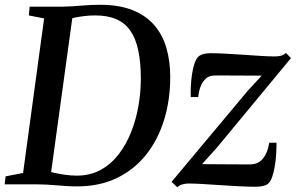

<svg xmlns="http://www.w3.org/2000/svg" viewBox="-28 -771 1238 803"><path d="M96 -743H234Q273 -744 312.5 -747.5Q352 -751 390 -751Q470 -751 526 -728.8Q582 -706.5 617 -666Q652 -625.5 668 -570.2Q684 -515 684 -449.5Q684 -353.5 658.5 -270.2Q633 -187 583.5 -124.5Q534 -62 461.5 -26.8Q389 8.5 295 8.5Q272.5 8.5 251.5 7.2Q230.5 6 210 4.2Q189.5 2.5 169.2 1.2Q149 0 128 0H-8.5L-4.5 -33.5L68.5 -47.5L156.5 -694L92.5 -706.5ZM181.5 -20 163.5 -57.5Q178 -53 199.8 -48Q221.5 -43 246 -39.8Q270.5 -36.5 293 -36.5Q349 -36.5 392.5 -60.2Q436 -84 467.8 -125Q499.5 -166 520.2 -218.2Q541 -270.5 551 -328Q561 -385.5 561 -442Q561 -510.5 550.2 -560.5Q539.5 -610.5 517 -642.8Q494.5 -675 458.2 -690.8Q422 -706.5 370.5 -706.5Q348 -706.5 326.8 -704Q305.5 -701.5 288.2 -698Q271 -694.5 260.5 -691L278 -721.5ZM1066.5 -454.5Q1054 -454.5 1032.8 -454.8Q1011.5 -455 986.2 -455Q961 -455 936.8 -455.2Q912.5 -455.5 893.5 -455.5Q874.5 -455.5 866 -455Q845 -454 831.5 -441Q818 -428 810.5 -407.8Q803 -387.5 801 -365H770Q769 -381.5 770 -407.2Q771 -433 775 -460.2Q779 -487.5 786.8 -509Q794.5 -530.5 806.5 -538Q812.5 -542 823.5 -545.2Q834.5 -548.5 853 -548.5Q880.5 -548.5 917.2 -546.5Q954 -544.5 992.5 -541.8Q1031 -539 1065.2 -537Q1099.5 -535 1121 -535Q1135.5 -535 1146.5 -537.8Q1157.5 -540.5 1168 -549.5L1189 -528L879.5 -154L817 -84.5Q836.5 -84.5 864.8 -84.2Q893 -84 922.8 -83.8Q952.5 -83.5 978.2 -83.5Q1004 -83.5 1019 -83.5Q1053 -84 1072.5 -108.8Q1092 -133.5 1098 -174H1128.5Q1128.5 -153.5 1127 -127.2Q1125.5 -101 1121.2 -75.2Q1117 -49.5 1109.8 -29.5Q1102.5 -9.5 1091 -1Q1084.5 4 1071.8 7Q1059 10 1038.5 10Q1010 10 971.2 8Q932.5 6 892.2 3.2Q852 0.5 817.2 -1.5Q782.5 -3.5 761.5 -3.5Q747.5 -3.5 735.2 0Q723 3.5 713.5 12L689.5 -10.5L1009.5 -393Z"/></svg>

Font: Merriweather 60pt Medium
Style: Italic
Weight: 500
Italic angle: -7.8°
Version: Version 2.101